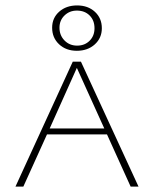

<svg xmlns="http://www.w3.org/2000/svg" viewBox="-20 -687 567 707"><path d="M172 -585Q172 -621 198 -644Q224 -667 264 -667Q304 -667 329.5 -643.5Q355 -620 355 -583Q355 -547 329 -523.5Q303 -500 263 -500Q223 -500 197.5 -524Q172 -548 172 -585ZM199 -585Q199 -557 217.5 -538Q236 -519 264 -519Q292 -519 310 -537Q328 -555 328 -583Q328 -612 310 -630Q292 -648 263 -648Q236 -648 217.5 -630Q199 -612 199 -585ZM374 -192H153L66 0H37L248 -460H278L490 0H461ZM364 -214 263 -437 163 -214Z"/></svg>

Font: Ysabeau SC Extralight
Style: Regular
Weight: 200
Designer: Christian Thalmann (Catharsis Fonts)
Version: Version 0.003